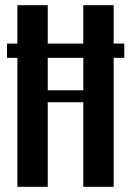

<svg xmlns="http://www.w3.org/2000/svg" viewBox="-20 -720 504 740"><path d="M164 -700V-552H301V-700H418V-552H459V-497H418V0H301V-326H164V0H47V-497H7V-552H47V-700ZM301 -372V-497H164V-372Z"/></svg>

Font: Moniqa ExtBd Paragraph
Style: Regular
Weight: 800
Designer: Rajesh Rajput
Foundry: Rajesh Rajput
Version: Version 1.000